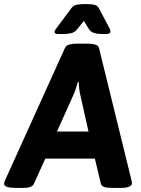

<svg xmlns="http://www.w3.org/2000/svg" viewBox="-57 -915 690 937"><path d="M371 -702Q393 -702 408 -697.5Q423 -693 426 -681L584 -38Q585 -36 586 -29.5Q587 -23 587 -21Q587 -10 573 -4Q559 2 533 2H489Q466 2 452 -2.5Q438 -7 435 -19L406 -141H164L109 -19Q104 -8 91.5 -3Q79 2 61 2H21Q-37 2 -37 -18Q-37 -26 -31 -38L260 -681Q265 -693 281 -697.5Q297 -702 319 -702ZM327 -515H323Q318 -499 313 -482.5Q308 -466 301 -451L221 -273H375L335 -451Q331 -467 329.5 -483Q328 -499 327 -515ZM366 -895Q388 -895 402.5 -892Q417 -889 425 -876L479 -774Q482 -767 482 -762Q482 -749 463 -749H441Q419 -749 402.5 -754Q386 -759 377 -773L352 -813L321 -774Q308 -757 290.5 -753Q273 -749 252 -749H228Q209 -749 209 -759Q209 -766 216 -774L292 -876Q302 -889 317.5 -892Q333 -895 355 -895Z"/></svg>

Font: Asap VF Beta
Style: Italic
Weight: 400
Italic angle: -6°
Designer: Pablo Cosgaya
Foundry: Pablo Cosgaya
Version: Version 1.007